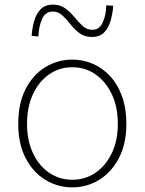

<svg xmlns="http://www.w3.org/2000/svg" viewBox="-20 -798 626 831"><path d="M293 13Q230 13 176.5 -19.5Q123 -52 91 -113.5Q59 -175 59 -262Q59 -351 91 -413Q123 -475 176.5 -507.5Q230 -540 293 -540Q340 -540 382.5 -521.5Q425 -503 457.5 -467.5Q490 -432 508.5 -380Q527 -328 527 -262Q527 -175 494.5 -113.5Q462 -52 409 -19.5Q356 13 293 13ZM293 -20Q349 -20 393.5 -50.5Q438 -81 464 -135.5Q490 -190 490 -262Q490 -335 464 -390Q438 -445 393.5 -476Q349 -507 293 -507Q237 -507 192.5 -476Q148 -445 122.5 -390Q97 -335 97 -262Q97 -190 122.5 -135.5Q148 -81 192.5 -50.5Q237 -20 293 -20ZM377 -638Q346 -638 324 -654.5Q302 -671 285 -693Q268 -715 250 -731.5Q232 -748 208 -748Q177 -748 162.5 -716.5Q148 -685 146 -640L117 -643Q119 -675 127.5 -706Q136 -737 155.5 -757.5Q175 -778 210 -778Q241 -778 263 -761.5Q285 -745 302.5 -723.5Q320 -702 338 -685.5Q356 -669 380 -669Q410 -669 424.5 -700.5Q439 -732 440 -775L470 -773Q468 -742 459.5 -711Q451 -680 432 -659Q413 -638 377 -638Z"/></svg>

Font: Noto Sans JP Thin Thin
Style: Regular
Weight: 250
Version: Version 2.004-H2;hotconv 1.0.118;makeotfexe 2.5.65603